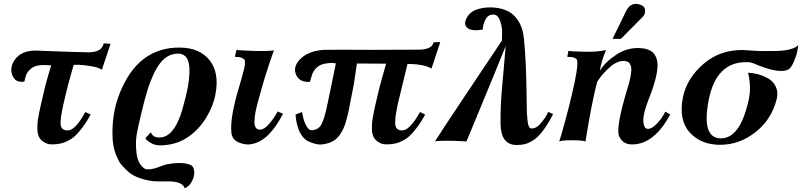

<svg xmlns="http://www.w3.org/2000/svg" viewBox="-20 -746 4232 1013"><path d="M563 -515Q560 -506 555.5 -492Q551 -478 541 -447.5Q531 -417 524 -398L518 -378Q500 -390 462.5 -396.5Q425 -403 397 -404H369Q339 -304 315 -198Q296 -114 300.5 -85.5Q305 -57 339 -58Q379 -60 430 -155L458 -142Q437 -102 414 -72Q391 -42 374 -27Q357 -12 336 -2Q315 8 307 9.5Q299 11 284 14Q268 16 247.5 15.5Q227 15 206 0Q185 -15 180 -41Q177 -53 177 -68.5Q177 -84 178 -97Q179 -110 183 -131.5Q187 -153 189.5 -165.5Q192 -178 198.5 -206Q205 -234 208 -246Q217 -289 233 -344Q249 -399 250 -402Q247 -401 225.5 -402.5Q204 -404 182 -400.5Q160 -397 145 -385Q126 -369 119.5 -354Q113 -339 109 -316Q62 -307 45.5 -348Q29 -389 58 -431Q95 -482 176 -479Q398 -470 446 -470Q518 -470 527 -517Z M1117 -250Q1106 -188 1069 -127Q1032 -66 979 -28Q930 8 868.5 17.5Q807 27 779 10Q752 -5 747 -17L776 -48Q786 -23 813 -21Q905 -11 952 -205Q985 -326 978.5 -396Q972 -466 914 -463Q877 -461 848.5 -437.5Q820 -414 797.5 -369Q775 -324 759.5 -275Q744 -226 727 -154Q709 -81 701.5 -38Q694 5 700 60Q706 115 738 140Q747 149 766.5 147.5Q786 146 801 141Q816 136 836 128.5Q856 121 866 120Q953 105 992 128Q1004 139 1005 162.5Q1006 186 991.5 212.5Q977 239 954 247Q950 231 928 220Q905 210 857.5 211Q810 212 789 210Q689 197 645 149Q627 131 617 119Q607 107 592 70Q577 33 574 -14Q568 -145 610 -250Q706 -497 929 -495Q1034 -494 1086 -428Q1138 -362 1117 -250Z M1473 -146Q1400 -2 1308 14Q1280 21 1243 7Q1206 -7 1201 -44Q1193 -112 1230 -248Q1235 -264 1243 -292Q1251 -320 1255.5 -336Q1260 -352 1266 -375.5Q1272 -399 1272.5 -407Q1273 -415 1272 -426Q1265 -446 1219 -446L1228 -483Q1240 -480 1314 -477.5Q1388 -475 1425 -480Q1379 -354 1338 -198Q1330 -168 1326.5 -146.5Q1323 -125 1322.5 -104Q1322 -83 1330 -72Q1338 -61 1354 -62Q1373 -63 1397 -89Q1421 -115 1445 -158Z M2303 -524Q2300 -515 2295 -500.5Q2290 -486 2280 -455Q2270 -424 2263 -403.5Q2256 -383 2256 -384Q2238 -396 2206.5 -402Q2175 -408 2153 -408L2130 -409Q2104 -304 2079 -198Q2061 -114 2066 -85.5Q2071 -57 2104 -58Q2143 -60 2196 -155L2223 -142Q2202 -102 2179 -72Q2156 -42 2139 -27Q2122 -12 2101 -2Q2080 8 2072 9.5Q2064 11 2049 14Q2033 16 2012.5 15.5Q1992 15 1971 0Q1950 -15 1945 -41Q1942 -53 1942 -68.5Q1942 -84 1943 -97Q1944 -110 1948 -131.5Q1952 -153 1954.5 -165.5Q1957 -178 1963.5 -206Q1970 -234 1973 -246Q1982 -287 1998.5 -344.5Q2015 -402 2017 -410L1863 -411Q1851 -318 1836 -246Q1833 -233 1828 -205.5Q1823 -178 1820.5 -165.5Q1818 -153 1812.5 -131.5Q1807 -110 1803 -97Q1799 -84 1792 -68.5Q1785 -53 1777 -41Q1753 -3 1713 9Q1673 21 1648 14Q1608 4 1590 -11Q1547 -48 1539 -142L1574 -155Q1580 -112 1594.5 -85Q1609 -58 1624 -59Q1658 -60 1674.5 -87.5Q1691 -115 1708 -198L1752 -411Q1745 -413 1734 -414Q1723 -415 1696 -410.5Q1669 -406 1652 -390Q1642 -382 1635.5 -371Q1629 -360 1626.5 -352.5Q1624 -345 1620.5 -332Q1617 -319 1615 -314Q1559 -311 1542 -352Q1525 -392 1561 -431Q1599 -473 1676 -482Q1685 -484 1814 -483.5Q1943 -483 1955 -483Q2003 -484 2188 -484Q2259 -484 2268 -523Z M2898 -144Q2870 -89 2843 -54Q2816 -19 2790.5 -4Q2765 11 2747 15Q2729 19 2706 19Q2623 19 2621 -91Q2620 -135 2622.5 -188.5Q2625 -242 2628.5 -281Q2632 -320 2638.5 -392Q2645 -464 2648 -503L2597 -377Q2545 -251 2493 -125Q2441 1 2441 0Q2308 -7 2275 0Q2289 -24 2437 -246Q2585 -468 2629 -533Q2627 -538 2629 -567.5Q2631 -597 2620 -632Q2609 -667 2586 -669Q2556 -671 2542 -644.5Q2528 -618 2527 -590Q2469 -580 2447 -598Q2425 -615 2440 -647Q2455 -679 2487 -693Q2527 -708 2570 -707Q2613 -706 2646 -693Q2687 -678 2713.5 -637.5Q2740 -597 2745 -536Q2756 -422 2758 -257Q2759 -237 2759 -200.5Q2759 -164 2760 -146.5Q2761 -129 2763.5 -107.5Q2766 -86 2771.5 -77Q2777 -68 2786 -68Q2812 -68 2839 -102.5Q2866 -137 2872 -156Z M3369 -655 3256 -541H3212L3284 -689Q3310 -740 3361 -720Q3383 -712 3383.5 -690Q3384 -668 3369 -655ZM3516 -142Q3431 16 3315 16Q3264 16 3246 -29Q3229 -75 3288 -271Q3300 -308 3305.5 -336Q3311 -364 3311 -379Q3311 -394 3306.5 -403.5Q3302 -413 3297.5 -416.5Q3293 -420 3286 -422Q3266 -428 3242.5 -419.5Q3219 -411 3200 -394Q3181 -377 3165 -359.5Q3149 -342 3140 -328L3131 -315Q3101 -202 3069 1Q3057 -6 3001.5 -6Q2946 -6 2930 0Q2937 -16 2961 -104.5Q2985 -193 2997 -246Q3032 -392 3025 -427Q3021 -446 2973 -446L2979 -478Q2996 -474 3067 -473Q3138 -472 3177 -482Q3150 -415 3145 -372Q3169 -416 3232.5 -458Q3296 -500 3371 -491Q3401 -487 3419 -474Q3437 -461 3445.5 -432.5Q3454 -404 3443.5 -351.5Q3433 -299 3403 -224Q3389 -188 3381.5 -159.5Q3374 -131 3374 -114Q3374 -97 3377.5 -85.5Q3381 -74 3386.5 -70Q3392 -66 3398 -66Q3417 -66 3439 -87Q3461 -108 3472.5 -126Q3484 -144 3490 -157Z M4192 -508Q4190 -495 4186.5 -475Q4183 -455 4167.5 -418.5Q4152 -382 4132 -376Q4085 -361 3990 -398Q3982 -401 3972 -405Q3962 -409 3956.5 -411.5Q3951 -414 3942 -416Q3933 -418 3922 -418Q3759 -422 3719 -218Q3680 -16 3784 -16Q3885 -16 3930 -218Q3945 -285 3927 -362Q3949 -362 3976.5 -355Q4004 -348 4031.5 -333Q4059 -318 4073 -289Q4087 -260 4078 -223Q4050 -114 3965 -48Q3880 18 3780 18Q3678 18 3619 -47Q3560 -112 3583 -232Q3604 -334 3692.5 -409.5Q3781 -485 3903 -482Q3905 -482 3940 -479.5Q3975 -477 4006.5 -476.5Q4038 -476 4078 -477Q4118 -478 4148.5 -486Q4179 -494 4192 -508Z"/></svg>

Font: GFS Artemisia
Style: Bold Italic
Weight: 700
Italic angle: -12°
Designer: Designed by Takis Katsoulidis and George D. Matthiopoulos.
Foundry: Designed by Takis Katsoulidis and George D. Matthiopoulos.
Version: Version 1.0